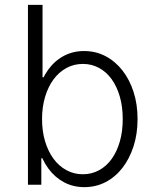

<svg xmlns="http://www.w3.org/2000/svg" viewBox="-20 -760 640 790"><path d="M327 10Q375 10 415 -11Q455 -32 484 -69.5Q513 -107 529.5 -158Q546 -209 546 -270Q546 -331 529.5 -382Q513 -433 483.5 -470.5Q454 -508 414 -529Q374 -550 326 -550Q280 -550 242.5 -530Q205 -510 178.5 -473.5Q152 -437 137.5 -385.5Q123 -334 123 -270Q123 -207 137.5 -155Q152 -103 179 -66.5Q206 -30 243.5 -10Q281 10 327 10ZM321 -43Q284 -43 253 -60Q222 -77 200 -107Q178 -137 165.5 -178.5Q153 -220 153 -270Q153 -320 165.5 -361.5Q178 -403 200 -433Q222 -463 253 -480Q284 -497 321 -497Q357 -497 387.5 -480.5Q418 -464 439.5 -434Q461 -404 473 -362.5Q485 -321 485 -270Q485 -219 473 -177.5Q461 -136 439.5 -106Q418 -76 387.5 -59.5Q357 -43 321 -43ZM95 0H150V-109H158L138 -250L163 -442H155V-740H95Z"/></svg>

Font: CommitMonoV142 ExtLt
Style: Regular
Weight: 200
Monospace: yes
Designer: Eigil Nikolajsen
Foundry: Eigil Nikolajsen
Version: Version 1.142